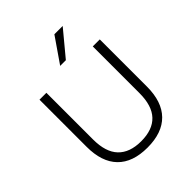

<svg xmlns="http://www.w3.org/2000/svg" viewBox="-255 -1084 1241 1241"><g transform="rotate(-45 365.5 -464.0)"><path d="M365 8Q230 8 160 -64Q90 -136 90 -274V-705H153V-278Q153 -163 207 -106.5Q261 -50 365 -50Q470 -50 523.5 -106.5Q577 -163 577 -278V-705H641V-274Q641 -136 570.5 -64Q500 8 365 8ZM339 -765 457 -936H533L391 -765Z"/></g></svg>

Font: Nunito Sans 11pt Light
Style: Regular
Weight: 300
Version: Version 3.101;gftools[0.9.27]